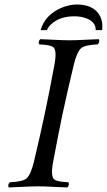

<svg xmlns="http://www.w3.org/2000/svg" viewBox="-20 -823 472 848"><path d="M159.2 -689.9Q179.2 -757.3 250 -788.1Q284.7 -802.7 318.8 -803.2Q395.5 -803.2 422.4 -751Q435.5 -724.1 431.2 -689.9H402.8Q403.3 -731 350.1 -745.6Q331.1 -751 308.1 -751Q243.7 -751 205.6 -715.8Q192.9 -703.6 187 -689.9ZM214.8 -108.9Q202.6 -44.4 219.7 -30.3Q233.4 -20 282.2 -18.1Q288.1 -6.3 277.3 4.9Q254.9 4.4 219.7 2.4Q176.8 0 149.4 0Q121.1 0 76.2 2.4Q39.6 4.4 18.6 4.9Q12.7 -6.8 23.4 -18.1Q80.6 -20.5 97.7 -35.2Q116.2 -52.7 129.9 -108.9Q159.7 -234.4 177.7 -320.8Q197.3 -412.1 220.2 -536.1Q232.4 -600.6 215.3 -614.7Q201.7 -625 152.8 -627Q147 -638.7 157.7 -649.9Q180.2 -649.4 215.3 -647.5Q258.3 -645 285.6 -645Q314 -645 358.9 -647.5Q395.5 -649.4 416.5 -649.9Q422.4 -638.2 411.6 -627Q354.5 -624.5 337.9 -609.9Q319.3 -592.3 305.7 -536.1Q281.2 -434.6 256.3 -319.8Q237.8 -231.4 214.8 -108.9Z"/></svg>

Font: Linux Libertine Display Slanted O
Style: Slanted
Weight: 400
Designer: Philipp H. Poll
Foundry: Philipp H. Poll
Version: Version 5.0.9